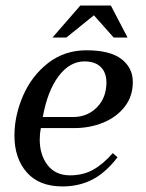

<svg xmlns="http://www.w3.org/2000/svg" viewBox="-20 -661 527 691"><path d="M32 -173Q32 -245 63 -316.5Q94 -388 153 -434Q212 -480 291 -480Q376 -480 417 -448.5Q458 -417 458 -366Q458 -314 428.5 -276.5Q399 -239 351 -219.5Q303 -200 247 -200H127Q123 -180 123 -159Q123 -103 151.5 -66.5Q180 -30 232 -30Q279 -30 315 -50Q351 -70 386 -110L403 -95Q360 -39 312 -14.5Q264 10 205 10Q121 10 76.5 -40.5Q32 -91 32 -173ZM249 -240Q298 -242 330.5 -276.5Q363 -311 363 -364Q363 -400 342.5 -420Q322 -440 284 -440Q231 -440 191 -387Q151 -334 134 -240ZM169 -526 269 -641H379L439 -526H389L318 -606L219 -526Z"/></svg>

Font: Philosopher
Style: Italic
Weight: 400
Italic angle: -10°
Designer: Jovanny Lemonad
Foundry: Jovanny Lemonad
Version: Version 2.000